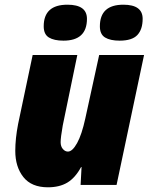

<svg xmlns="http://www.w3.org/2000/svg" viewBox="-20 -787 635 817"><path d="M45 -145Q45 -197 57 -259L119 -553H309L247 -253Q238 -202 238 -182Q238 -164 247.5 -153Q257 -142 269 -142Q288 -142 308 -178Q328 -214 343 -283L402 -553H593L476 0H323L327 -76H325Q300 -30 266.5 -10Q233 10 184 10Q114 10 79.5 -33.5Q45 -77 45 -145ZM166 -675Q166 -767 267 -767Q350 -767 350 -707Q350 -614 250 -614Q210 -614 188 -627.5Q166 -641 166 -675ZM405 -675Q405 -767 505 -767Q587 -767 587 -707Q587 -662 564.5 -638Q542 -614 489 -614Q449 -614 427 -627.5Q405 -641 405 -675Z"/></svg>

Font: Noto Sans Display Black
Style: Italic
Weight: 900
Italic angle: -12°
Designer: Monotype Design team
Foundry: Monotype Imaging Inc.
Version: Version 1.000